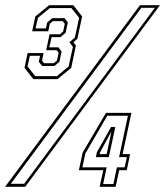

<svg xmlns="http://www.w3.org/2000/svg" viewBox="-26 -720 637 740"><path d="M102.5 -415 68.5 -458.5 80.5 -515.5H142L136 -486.5L143.5 -476.5H181.5L193.5 -486.5L200 -517L192 -526.5H152L165 -588H205L217.5 -599L223.5 -628.5L215.5 -638.5H177.5L166 -628.5L160 -599.5H98L110 -656.5L163.5 -700H256.5L290.5 -656.5L272 -570L257 -557.5L266.5 -544.5L248.5 -458.5L195.5 -415ZM110 -426.5H193.5L238.5 -464L255 -539.5L241.5 -557L262.5 -575.5L279 -651.5L249 -689H166L120.5 -651.5L111 -610.5H151L156 -633.5L175.5 -650H223L235.5 -633.5L227 -594L207.5 -577H173L164 -537.5H199L211.5 -521.5L203 -482L183.5 -465.5H136.5L123.5 -482L128.5 -505H89L80 -464ZM-6.5 0 513.5 -700H590.5L71 0ZM15.5 -11.5H67L571 -690H519ZM358 0 372 -64H278L292.5 -132L382.5 -285H480.5L446.5 -126H475.5L462.5 -64H433.5L419.5 0ZM371.5 -10.5H411L424.5 -75H454.5L463 -114.5H433L467 -274H387.5L303 -128.5L291.5 -75H385ZM343.5 -114.5 347.5 -133.5 402 -230.5H418.5L393.5 -114.5ZM358 -126H385L403.5 -213.5L359.5 -132.5Z"/></svg>

Font: Tourney Expanded ExtraLight
Style: Italic
Weight: 200
Width: 7
Italic angle: -12°
Designer: Tyler Finck
Foundry: Etcetera Type Co
Version: Version 1.010; ttfautohint (v1.8.3)